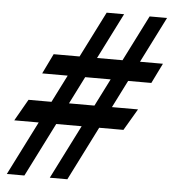

<svg xmlns="http://www.w3.org/2000/svg" viewBox="-51 -747 723 806"><g transform="rotate(5 310.0 -344.5)"><path d="M7.5 11 366 -700H439.5L81.5 11ZM188.5 11 547 -700H620.5L262.5 11ZM118.5 -422.5 159.5 -507H620L578.5 -422.5ZM19 -216 71 -307H532.5L479 -216Z"/></g></svg>

Font: Cabin
Style: Italic
Weight: 400
Width: 4
Italic angle: -10°
Designer: Pablo Impallari
Foundry: Pablo Impallari. http://www.impallari.com Igino Marini. http://www.ikern.com
Version: Version 3.001